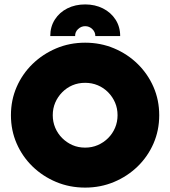

<svg xmlns="http://www.w3.org/2000/svg" viewBox="-20 -831 766 864"><path d="M363.2 13.2Q293.1 13.2 232.6 -12.2Q172.2 -37.5 126.4 -81.9Q80.6 -126.4 54.9 -185.4Q29.2 -244.4 29.2 -312.5Q29.2 -380.6 54.9 -439.6Q80.6 -498.6 126.4 -543.1Q172.2 -587.5 232.6 -613.2Q293.1 -638.9 363.2 -638.9Q432.6 -638.9 493.1 -613.5Q553.5 -588.2 599.3 -543.4Q645.1 -498.6 670.8 -439.6Q696.5 -380.6 696.5 -312.5Q696.5 -244.4 670.8 -185.4Q645.1 -126.4 599.3 -81.9Q553.5 -37.5 493.1 -12.2Q432.6 13.2 363.2 13.2ZM363.2 -166.7Q393.8 -166.7 420.1 -178.1Q446.5 -189.6 466.7 -209.7Q486.8 -229.9 497.9 -256.2Q509 -282.6 509 -312.5Q509 -343.1 497.9 -369.1Q486.8 -395.1 466.7 -415.6Q446.5 -436.1 420.1 -447.2Q393.8 -458.3 363.2 -458.3Q331.9 -458.3 305.9 -447.2Q279.9 -436.1 259.7 -415.6Q239.6 -395.1 228.5 -369.1Q217.4 -343.1 217.4 -312.5Q217.4 -282.6 228.5 -256.2Q239.6 -229.9 259.7 -209.7Q279.9 -189.6 305.9 -178.1Q331.9 -166.7 363.2 -166.7ZM206.2 -668.8Q206.2 -711.1 227.1 -743.4Q247.9 -775.7 283.3 -793.4Q318.8 -811.1 363.2 -811.1Q407.6 -811.1 443.4 -793.1Q479.2 -775 500 -742.7Q520.8 -710.4 520.8 -668.8H409Q409 -686.8 395.5 -700Q381.9 -713.2 363.2 -713.2Q345.1 -713.2 331.2 -700Q317.4 -686.8 318.1 -668.8Z"/></svg>

Font: Afacad Flux Black
Style: Regular
Weight: 900
Designer: Kristian Moeller
Foundry: Dicotype
Version: Version 1.100